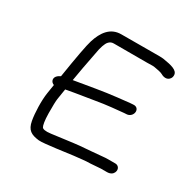

<svg xmlns="http://www.w3.org/2000/svg" viewBox="-143 -758 896 903"><g transform="rotate(30 305.0 -306.5)"><path d="M545.5 -79H507C497.5 -79 488 -78.5 478.4 -77.4C439.2 -73.3 403.3 -71.3 359.5 -67.4C330.6 -64.9 239 -51.9 213.3 -48.9C182.6 -44.7 170 -49.4 166.1 -55.1C161 -62.7 156.2 -87.1 155.7 -126.8C155.2 -166.8 156.2 -193.7 158 -205.5L167 -262.4C179.5 -264.9 196 -267.9 211.6 -270.4C266.2 -278.3 351.5 -294.6 398.5 -298.8C430 -301.6 450.8 -303.6 462.2 -305.1L477.9 -306.1L478.6 -306.2C498.1 -309.2 507.5 -326 507.2 -338.8C507 -350.5 499 -363.1 478.8 -360.9L464.6 -359.9L464.1 -359.9C454 -358.6 431.6 -356.1 397.3 -352.6C334.1 -346 238.9 -328.8 175.9 -318.3C183.4 -364 193.1 -416.7 205.1 -477.2C211.4 -517.1 220.8 -541.4 229.5 -551.2C237.2 -560.1 245.4 -564 257.3 -564H437.8C455 -564 468 -565.5 478.2 -563.7C495.4 -560.7 514.8 -557.5 524.8 -551.8C536.2 -544.7 559.4 -538.6 572.4 -558.2C576.5 -564.3 577.7 -571.2 577.2 -577.8C575.4 -602.4 542.5 -610.9 495 -618.3C485.7 -619.8 464.3 -619.8 425.6 -619.5C387.4 -619.2 334.2 -619 266 -619C206.1 -619 175.8 -573.1 158.7 -518.7C150.1 -491.4 137.4 -422.5 119 -306.5C113.4 -304.2 104.1 -298.7 98.8 -292C86.8 -276.9 95.1 -258.8 110.7 -254L103 -205.5C96.1 -162.1 98.4 -95 105.6 -56.1C114.1 -10.2 136.3 1.7 178.7 6.8C205.8 9.8 337.4 -10.8 357.4 -12.6C390.2 -15.5 414.7 -20 443.1 -20H443.6L499.2 -24H530.3C540.4 -24 552.6 -25.7 561.5 -35.9C565.5 -40.5 567.8 -46.1 568.6 -51.5C571 -66.5 560.5 -79 545.5 -79Z"/></g></svg>

Font: MewTooHand
Style: BdIta
Weight: 400
Designer: Mew Too, Robert Jablonski
Version: Version 0.77